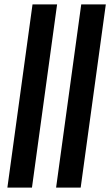

<svg xmlns="http://www.w3.org/2000/svg" viewBox="-20 -851 500 871"><path d="M13.5 0 127.5 -831H239L125 0ZM234.5 0 348.5 -831H460L346 0Z"/></svg>

Font: Merriweather 60pt Medium
Style: Italic
Weight: 500
Italic angle: -7.8°
Version: Version 2.101